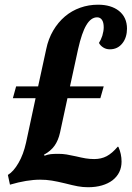

<svg xmlns="http://www.w3.org/2000/svg" viewBox="-20 -783 555 809"><path d="M254.4 -10.3Q222.2 -18.1 198.7 -22Q175.3 -25.9 148.9 -25.9Q93.8 -25.9 22 -4.9L13.2 -45.9Q37.1 -60.1 58.1 -96.7Q78.6 -131.8 89.8 -182.1L129.9 -369.1H34.2L47.9 -418.9H140.6L174.8 -576.2Q183.6 -619.1 204.1 -654.1Q224.6 -689 253.9 -713.9Q282.2 -737.8 317.9 -750.5Q353.5 -763.2 393.1 -763.2Q447.8 -763.2 481 -737.3Q515.1 -710 515.1 -662.1Q515.1 -644.5 510.3 -628.7Q505.4 -612.8 496.1 -601.1Q476.1 -575.2 442.9 -575.2Q427.2 -575.2 415 -583Q402.8 -590.8 397 -602.1Q404.8 -613.8 411.1 -632.3Q417 -652.3 417 -668Q417 -688.5 409.7 -699.2Q402.3 -710 389.2 -710Q363.3 -710 343.8 -677.2Q324.7 -645.5 309.1 -576.2L274.9 -418.9H417L402.8 -369.1H264.2L232.9 -224.1Q225.6 -191.4 209.7 -168.9Q193.8 -146.5 165 -130.9L168 -127Q182.1 -132.3 194.1 -133.5Q206.1 -134.8 226.1 -134.8Q244.1 -134.8 260.7 -132.1Q277.3 -129.4 301.3 -124Q323.2 -118.7 340.8 -115.7Q358.4 -112.8 377 -112.8Q406.7 -112.8 429.7 -125Q452.6 -137.2 476.1 -165L479 -164.1Q492.2 -134.3 492.2 -102.1Q492.2 -53.2 454.1 -23.4Q435.5 -9.3 409.4 -1.7Q383.3 5.9 351.1 5.9Q329.1 5.9 307.9 2Q286.6 -2 254.4 -10.3Z"/></svg>

Font: Pattaya
Style: Regular
Weight: 400
Designer: Pablo Impallari / Thai characters Designed by Thanarat Vachiruckul and Suppakit Chalermlarp
Foundry: Pablo Impallari
Version: Version 2.000